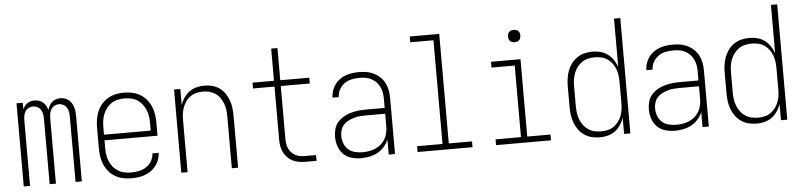

<svg xmlns="http://www.w3.org/2000/svg" viewBox="-45 -973 5089 1219"><g transform="rotate(-5 2500.0 -363.5)"><path d="M65 0V-530H105V-488Q110 -499 117.5 -509Q125 -519 135 -525.5Q145 -532 156.5 -535Q168 -538 180 -538Q195 -538 209 -533.5Q223 -529 234 -519.5Q245 -510 252 -497Q259 -484 263 -470Q267 -484 274 -497Q281 -510 292 -519.5Q303 -529 317 -533.5Q331 -538 345 -538Q360 -538 373.5 -533.5Q387 -529 398 -520Q409 -511 416.5 -498.5Q424 -486 428 -472.5Q432 -459 433.5 -445Q435 -431 435 -416V0H395V-416Q395 -431 392.5 -446Q390 -461 382 -474Q374 -487 360.5 -494Q347 -501 333 -501Q318 -501 304.5 -494Q291 -487 283 -474Q275 -461 272.5 -446Q270 -431 270 -416V0H230V-416Q230 -431 227.5 -446Q225 -461 217 -474Q209 -487 195.5 -494Q182 -501 167 -501Q153 -501 139.5 -494Q126 -487 118 -474Q110 -461 107.5 -446Q105 -431 105 -416V0Z M751 8Q724 8 697.5 2.5Q671 -3 648 -16.5Q625 -30 607.5 -50.5Q590 -71 579.5 -95.5Q569 -120 565 -146.5Q561 -173 561 -200V-330Q561 -357 565 -383.5Q569 -410 579.5 -434.5Q590 -459 607.5 -479.5Q625 -500 648 -513.5Q671 -527 697 -532.5Q723 -538 750 -538Q777 -538 803 -532.5Q829 -527 852 -513.5Q875 -500 892.5 -479.5Q910 -459 920.5 -434.5Q931 -410 935 -383.5Q939 -357 939 -330V-247H601V-200Q601 -178 604 -156.5Q607 -135 615 -115Q623 -95 636.5 -78Q650 -61 668.5 -49.5Q687 -38 708 -33.5Q729 -29 751 -29Q776 -29 801.5 -34Q827 -39 848.5 -53Q870 -67 883 -90Q896 -113 897 -138H937Q936 -116 928.5 -95Q921 -74 908 -56.5Q895 -39 876.5 -26Q858 -13 837.5 -5.5Q817 2 795 5Q773 8 751 8ZM899 -283V-330Q899 -352 896 -373Q893 -394 885 -414Q877 -434 863.5 -451.5Q850 -469 832 -480.5Q814 -492 793 -496.5Q772 -501 750 -501Q728 -501 707 -496.5Q686 -492 668 -480.5Q650 -469 636.5 -451.5Q623 -434 615 -414Q607 -394 604 -373Q601 -352 601 -330V-283Z M1069 0V-530H1109V-428Q1117 -452 1131.5 -473.5Q1146 -495 1166.5 -510Q1187 -525 1212 -531.5Q1237 -538 1263 -538Q1288 -538 1313 -531.5Q1338 -525 1358.5 -510.5Q1379 -496 1393.5 -474.5Q1408 -453 1416.5 -429.5Q1425 -406 1428 -380.5Q1431 -355 1431 -330V0H1391V-330Q1391 -351 1388.5 -372Q1386 -393 1378.5 -412.5Q1371 -432 1359 -449.5Q1347 -467 1329.5 -479Q1312 -491 1291.5 -496Q1271 -501 1250 -501Q1229 -501 1208.5 -496Q1188 -491 1170.5 -479Q1153 -467 1141 -449.5Q1129 -432 1121.5 -412.5Q1114 -393 1111.5 -372Q1109 -351 1109 -330V0Z M1861 0Q1840 0 1819.5 -3.5Q1799 -7 1780 -16Q1761 -25 1746.5 -40Q1732 -55 1722.5 -74Q1713 -93 1709.5 -113.5Q1706 -134 1706 -155V-493H1569V-530H1706V-735H1746V-530H1931V-493H1746V-155Q1746 -139 1748.5 -123.5Q1751 -108 1757.5 -94Q1764 -80 1775 -68.5Q1786 -57 1800 -49.5Q1814 -42 1829.5 -39.5Q1845 -37 1861 -37H1931V0Z M2214 8Q2184 8 2154 -0.5Q2124 -9 2102.5 -30Q2081 -51 2071 -81Q2061 -111 2061 -141Q2061 -166 2067.5 -190Q2074 -214 2089.5 -232.5Q2105 -251 2126.5 -264Q2148 -277 2171.5 -284Q2195 -291 2219.5 -294Q2244 -297 2268 -297H2391V-358Q2391 -377 2387.5 -396Q2384 -415 2375.5 -432.5Q2367 -450 2353.5 -463.5Q2340 -477 2323 -486Q2306 -495 2287 -498Q2268 -501 2248 -501Q2223 -501 2198 -496Q2173 -491 2152.5 -476.5Q2132 -462 2119.5 -439Q2107 -416 2107 -391H2067Q2067 -413 2074 -434Q2081 -455 2093.5 -473Q2106 -491 2124 -504Q2142 -517 2162.5 -524.5Q2183 -532 2204.5 -535Q2226 -538 2248 -538Q2273 -538 2297 -534Q2321 -530 2343 -519Q2365 -508 2382.5 -491Q2400 -474 2411 -452.5Q2422 -431 2426.5 -406.5Q2431 -382 2431 -358V0H2391V-96Q2381 -71 2362.5 -50Q2344 -29 2320 -16Q2296 -3 2269 2.5Q2242 8 2214 8ZM2227 -29Q2248 -29 2269 -32.5Q2290 -36 2309.5 -44.5Q2329 -53 2345 -67Q2361 -81 2371.5 -99Q2382 -117 2386.5 -138Q2391 -159 2391 -180V-260H2268Q2249 -260 2230 -258.5Q2211 -257 2192.5 -251.5Q2174 -246 2156.5 -237.5Q2139 -229 2126 -215Q2113 -201 2107 -182.5Q2101 -164 2101 -145Q2101 -120 2109.5 -96.5Q2118 -73 2136 -57Q2154 -41 2178.5 -35Q2203 -29 2227 -29Z M2575 0V-37H2737V-698H2589V-735H2777V-37H2925V0Z M3075 0V-37H3237V-493H3089V-530H3277V-37H3425V0ZM3250 -641Q3242 -641 3234.5 -643Q3227 -645 3221 -651Q3215 -657 3213 -664.5Q3211 -672 3211 -680Q3211 -688 3213 -695.5Q3215 -703 3221 -709Q3227 -715 3234.5 -717Q3242 -719 3250 -719Q3258 -719 3265.5 -717Q3273 -715 3279 -709Q3285 -703 3287 -695.5Q3289 -688 3289 -680Q3289 -672 3287 -664.5Q3285 -657 3279 -651Q3273 -645 3265.5 -643Q3258 -641 3250 -641Z M3736 8Q3711 8 3685.5 2Q3660 -4 3638.5 -18.5Q3617 -33 3601.5 -54Q3586 -75 3577 -99Q3568 -123 3564.5 -148.5Q3561 -174 3561 -200V-330Q3561 -356 3564.5 -381.5Q3568 -407 3577 -431Q3586 -455 3601.5 -476Q3617 -497 3638.5 -511.5Q3660 -526 3685.5 -532Q3711 -538 3736 -538Q3762 -538 3787 -531.5Q3812 -525 3832.5 -510Q3853 -495 3867.5 -473.5Q3882 -452 3891 -428V-735H3931V0H3891V-102Q3882 -78 3867.5 -56.5Q3853 -35 3832.5 -20Q3812 -5 3787 1.5Q3762 8 3736 8ZM3749 -29Q3770 -29 3791 -34Q3812 -39 3829 -51Q3846 -63 3858.5 -80Q3871 -97 3878.5 -117Q3886 -137 3888.5 -158Q3891 -179 3891 -200V-330Q3891 -351 3888.5 -372Q3886 -393 3878.5 -413Q3871 -433 3858.5 -450Q3846 -467 3829 -479Q3812 -491 3791 -496Q3770 -501 3749 -501Q3728 -501 3706.5 -496.5Q3685 -492 3667 -480Q3649 -468 3636 -451Q3623 -434 3615 -414Q3607 -394 3604 -372.5Q3601 -351 3601 -330V-200Q3601 -179 3604 -157.5Q3607 -136 3615 -116Q3623 -96 3636 -79Q3649 -62 3667 -50Q3685 -38 3706.5 -33.5Q3728 -29 3749 -29Z M4214 8Q4184 8 4154 -0.5Q4124 -9 4102.5 -30Q4081 -51 4071 -81Q4061 -111 4061 -141Q4061 -166 4067.5 -190Q4074 -214 4089.5 -232.5Q4105 -251 4126.5 -264Q4148 -277 4171.5 -284Q4195 -291 4219.5 -294Q4244 -297 4268 -297H4391V-358Q4391 -377 4387.5 -396Q4384 -415 4375.5 -432.5Q4367 -450 4353.5 -463.5Q4340 -477 4323 -486Q4306 -495 4287 -498Q4268 -501 4248 -501Q4223 -501 4198 -496Q4173 -491 4152.5 -476.5Q4132 -462 4119.5 -439Q4107 -416 4107 -391H4067Q4067 -413 4074 -434Q4081 -455 4093.5 -473Q4106 -491 4124 -504Q4142 -517 4162.5 -524.5Q4183 -532 4204.5 -535Q4226 -538 4248 -538Q4273 -538 4297 -534Q4321 -530 4343 -519Q4365 -508 4382.5 -491Q4400 -474 4411 -452.5Q4422 -431 4426.5 -406.5Q4431 -382 4431 -358V0H4391V-96Q4381 -71 4362.5 -50Q4344 -29 4320 -16Q4296 -3 4269 2.5Q4242 8 4214 8ZM4227 -29Q4248 -29 4269 -32.5Q4290 -36 4309.5 -44.5Q4329 -53 4345 -67Q4361 -81 4371.5 -99Q4382 -117 4386.5 -138Q4391 -159 4391 -180V-260H4268Q4249 -260 4230 -258.5Q4211 -257 4192.5 -251.5Q4174 -246 4156.5 -237.5Q4139 -229 4126 -215Q4113 -201 4107 -182.5Q4101 -164 4101 -145Q4101 -120 4109.5 -96.5Q4118 -73 4136 -57Q4154 -41 4178.5 -35Q4203 -29 4227 -29Z M4736 8Q4711 8 4685.5 2Q4660 -4 4638.5 -18.5Q4617 -33 4601.5 -54Q4586 -75 4577 -99Q4568 -123 4564.5 -148.5Q4561 -174 4561 -200V-330Q4561 -356 4564.5 -381.5Q4568 -407 4577 -431Q4586 -455 4601.5 -476Q4617 -497 4638.5 -511.5Q4660 -526 4685.5 -532Q4711 -538 4736 -538Q4762 -538 4787 -531.5Q4812 -525 4832.5 -510Q4853 -495 4867.5 -473.5Q4882 -452 4891 -428V-735H4931V0H4891V-102Q4882 -78 4867.5 -56.5Q4853 -35 4832.5 -20Q4812 -5 4787 1.5Q4762 8 4736 8ZM4749 -29Q4770 -29 4791 -34Q4812 -39 4829 -51Q4846 -63 4858.5 -80Q4871 -97 4878.5 -117Q4886 -137 4888.5 -158Q4891 -179 4891 -200V-330Q4891 -351 4888.5 -372Q4886 -393 4878.5 -413Q4871 -433 4858.5 -450Q4846 -467 4829 -479Q4812 -491 4791 -496Q4770 -501 4749 -501Q4728 -501 4706.5 -496.5Q4685 -492 4667 -480Q4649 -468 4636 -451Q4623 -434 4615 -414Q4607 -394 4604 -372.5Q4601 -351 4601 -330V-200Q4601 -179 4604 -157.5Q4607 -136 4615 -116Q4623 -96 4636 -79Q4649 -62 4667 -50Q4685 -38 4706.5 -33.5Q4728 -29 4749 -29Z"/></g></svg>

Font: iosevka_custom_sans_ss08 XLt
Style: Regular
Weight: 200
Designer: Belleve Invis
Foundry: Belleve Invis
Version: Version 10.3.0; ttfautohint (v1.8.3)